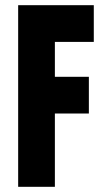

<svg xmlns="http://www.w3.org/2000/svg" viewBox="-20 -720 412 740"><path d="M50 0V-700H341.5V-558.5H191.5V-424H322.5V-282.5H191.5V0Z"/></svg>

Font: Tourney Condensed Black
Style: Regular
Weight: 900
Width: 3
Designer: Tyler Finck
Foundry: Etcetera Type Co
Version: Version 1.010; ttfautohint (v1.8.3)